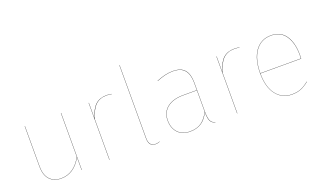

<svg xmlns="http://www.w3.org/2000/svg" viewBox="-73 -1179 2752 1637"><g transform="rotate(-20 1302.5 -360.5)"><path d="M450 0H448V-116Q379 9 261 9Q195 9 157.5 -32Q120 -73 120 -150V-517H122V-150Q122 -74 159 -33.5Q196 7 261 7Q379 7 448 -120V-517H450Z M911 -522V-520Q889 -525 865 -525Q803 -525 765 -489Q727 -453 702 -368V0H700V-517H702V-375Q726 -457 764.5 -492Q803 -527 865 -527Q889 -527 911 -522Z M1056 -64V-730H1058V-64Q1058 -31 1072.5 -12Q1087 7 1115 7Q1137 7 1156 -1V1Q1137 9 1115 9Q1086 9 1071 -10Q1056 -29 1056 -64Z M1659 7 1658 9Q1626 -1 1615 -26Q1604 -51 1604 -105Q1577 -48 1535 -19.5Q1493 9 1431 9Q1360 9 1320.5 -33.5Q1281 -76 1281 -145Q1281 -220 1334 -262Q1387 -304 1480 -304H1604V-372Q1604 -446 1571.5 -485.5Q1539 -525 1465 -525Q1399 -525 1318 -491L1317 -493Q1398 -527 1465 -527Q1540 -527 1573 -487.5Q1606 -448 1606 -372V-110Q1606 -53 1617 -27.5Q1628 -2 1659 7ZM1604 -109V-302H1480Q1388 -302 1335.5 -260.5Q1283 -219 1283 -145Q1283 -77 1322 -35Q1361 7 1431 7Q1494 7 1535 -22Q1576 -51 1604 -109Z M2070 -522V-520Q2048 -525 2024 -525Q1962 -525 1924 -489Q1886 -453 1861 -368V0H1859V-517H1861V-375Q1885 -457 1923.5 -492Q1962 -527 2024 -527Q2048 -527 2070 -522Z M2532 -252H2162Q2162 -129 2214.5 -61Q2267 7 2356 7Q2403 7 2438 -7.5Q2473 -22 2509 -52L2510 -50Q2473 -20 2438 -5.5Q2403 9 2356 9Q2266 9 2213 -60Q2160 -129 2160 -253Q2160 -382 2212.5 -454.5Q2265 -527 2356 -527Q2444 -527 2488.5 -461.5Q2533 -396 2533 -288Q2533 -266 2532 -252ZM2531 -288Q2531 -394 2487 -459.5Q2443 -525 2356 -525Q2266 -525 2214 -453Q2162 -381 2162 -254H2530Q2531 -267 2531 -288Z"/></g></svg>

Font: FiraGO Two
Style: Regular
Weight: 100
Designer: bBox Type
Foundry: bBox Type GmbH
Version: Version 1.001